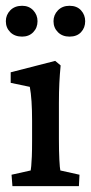

<svg xmlns="http://www.w3.org/2000/svg" viewBox="-20 -637 311 657"><path d="M22.5 0 19.5 -39.1 85 -53.7Q85.9 -57.6 86.9 -68.8Q87.9 -80.1 88.9 -101.1Q89.8 -122.1 89.8 -155.3V-224.6Q89.8 -259.8 87.9 -289.6Q85.9 -319.3 82 -339.8L16.6 -353.5V-389.6L168.9 -428.7L187.5 -413.1Q184.6 -382.8 183.1 -353Q181.6 -323.2 181.6 -284.2V-161.1Q181.6 -120.1 183.1 -90.8Q184.6 -61.5 186.5 -53.7L252 -39.1L250 0ZM55.7 -511.7Q30.3 -511.7 15.1 -526.9Q0 -542 0 -564.5Q0 -585.9 15.1 -601.6Q30.3 -617.2 55.7 -617.2Q79.1 -617.2 93.8 -601.6Q108.4 -585.9 108.4 -564.5Q108.4 -542 93.8 -526.9Q79.1 -511.7 55.7 -511.7ZM217.8 -511.7Q193.4 -511.7 178.2 -526.9Q163.1 -542 163.1 -564.5Q163.1 -585.9 178.2 -601.6Q193.4 -617.2 217.8 -617.2Q243.2 -617.2 257.3 -601.6Q271.5 -585.9 271.5 -564.5Q271.5 -542 257.3 -526.9Q243.2 -511.7 217.8 -511.7Z"/></svg>

Font: Crimson Pro Medium
Style: Regular
Weight: 500
Designer: Jacques Le Bailly
Foundry: Baron von Fonthausen
Version: Version 1.003